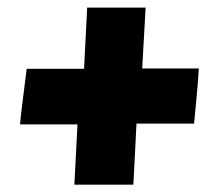

<svg xmlns="http://www.w3.org/2000/svg" viewBox="-20 -552 564 513"><path d="M336.4 -58.6H178.7L187 -219.7H33.7Q34.7 -239.7 51.3 -368.2H204.6L212.9 -531.7H369.1L359.9 -369.1H511.2Q509.8 -338.9 503.9 -277.8L498.5 -221.7H344.7Z"/></svg>

Font: Seymour One
Style: Book
Weight: 400
Designer: vernon adams
Foundry: vernon adams
Version: Version 1.000; ttfautohint (v0.93) -l 8 -r 50 -G 200 -x 0 -w